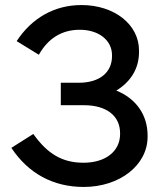

<svg xmlns="http://www.w3.org/2000/svg" viewBox="-20 -731 657 761"><path d="M312 10C454 10 565 -76 565 -189V-194C565 -275 520 -340 441 -372C500 -408 531 -461 531 -525V-531C531 -634 433 -711 303 -711C194 -711 105 -658 46 -568L134 -514C170 -578 224 -613 296 -613C371 -613 424 -572 424 -512V-509C424 -443 374 -403 292 -403H221V-314H313C402 -314 456 -272 456 -203V-200C456 -131 398 -86 311 -86C228 -86 169 -120 112 -200L25 -145C92 -44 190 10 312 10Z"/></svg>

Font: Fixel Display Medium
Style: Regular
Weight: 500
Designer: AlfaBravo + MacPaw
Foundry: Kyrylo Tkachov, Marchela Mozhyna, Serhii Makarenko, Maria Weinstein, Zakhar Kryvoshyya
Version: Version 1.211